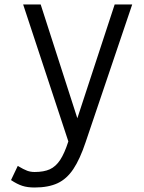

<svg xmlns="http://www.w3.org/2000/svg" viewBox="-20 -638 640 854"><path d="M134 196Q102 196 79 188.5Q56 181 29 163L59 100Q86 116 101 121.5Q116 127 134 127Q175 127 201.5 115Q228 103 247.5 73.5Q267 44 284 -9L83 -618H161L324 -112L490 -618H568L361 -6Q336 69 306.5 113.5Q277 158 236 177Q195 196 134 196Z"/></svg>

Font: Victor Mono
Style: Regular
Weight: 400
Monospace: yes
Designer: Rune Bjørnerås
Version: Version 1.561;gftools[0.9.30]